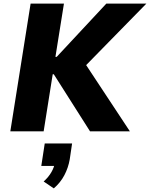

<svg xmlns="http://www.w3.org/2000/svg" viewBox="-20 -725 828 1060"><path d="M37 0 149 -705H333L286 -411H293L567 -705H788L413 -322L427 -409L697 0H477L277 -315H271L221 0ZM277 315 221 277Q248 253 264 225Q280 197 282 174L311 191H208L227 67H378L365 155Q357 201 335.5 242Q314 283 277 315Z"/></svg>

Font: Nunito Sans 7pt SemiCondensed Black
Style: Italic
Weight: 900
Width: 4
Italic angle: -9°
Designer: Vernon Adams
Foundry: Vernon Adams
Version: Version 3.101;gftools[0.9.27]